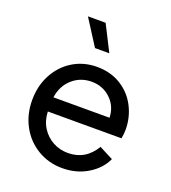

<svg xmlns="http://www.w3.org/2000/svg" viewBox="-143 -891 900 1009"><g transform="rotate(20 307.0 -386.0)"><path d="M50 -271Q50 -351 84.5 -415Q119 -479 178.5 -515Q238 -551 312 -551Q389 -551 446.5 -515Q504 -479 534.5 -419.5Q565 -360 565 -292Q565 -269 560 -242H148Q150 -191 174 -153Q198 -115 236.5 -94Q275 -73 321 -73Q419 -73 472 -162L550 -122Q524 -64 462 -26Q400 12 320 12Q244 12 182 -25Q120 -62 85 -126.5Q50 -191 50 -271ZM464 -322Q462 -385 418.5 -426.5Q375 -468 312 -468Q250 -468 205 -428.5Q160 -389 150 -322ZM175 -784H274L347 -640H267Z"/></g></svg>

Font: Eudoxus Sans Medium
Style: Regular
Weight: 500
Designer: Stijn de Vries
Foundry: tokotype
Version: Version 2.005